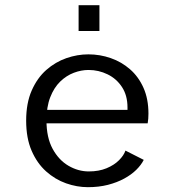

<svg xmlns="http://www.w3.org/2000/svg" viewBox="-20 -726 690 756"><path d="M326 11Q283 11 240 -4.2Q197 -19.5 161.5 -51.2Q126 -83 104.5 -132.5Q83 -182 83 -251Q83 -320 104.8 -369.5Q126.5 -419 162.2 -450.5Q198 -482 241.2 -497Q284.5 -512 328 -512Q373.5 -512 416 -497.2Q458.5 -482.5 492 -453.2Q525.5 -424 545 -380.2Q564.5 -336.5 564.5 -278.5Q564.5 -270 563.8 -259Q563 -248 561.5 -240.5H144V-293.5H482Q482 -297 482 -298.2Q482 -299.5 482 -303Q482 -350 460.5 -383Q439 -416 403.8 -433.2Q368.5 -450.5 328.5 -450.5Q300 -450.5 270.8 -439.5Q241.5 -428.5 217 -404.8Q192.5 -381 177.8 -343Q163 -305 163 -251.5Q163 -184.5 187.2 -140Q211.5 -95.5 249.8 -73.2Q288 -51 329.5 -51Q369.5 -51 399.5 -63.5Q429.5 -76 448.5 -95Q467.5 -114 474 -133L546 -96.5Q536 -76.5 516.5 -57.2Q497 -38 469 -22.8Q441 -7.5 405 1.8Q369 11 326 11ZM289.5 -705.5H371.5V-604H289.5Z"/></svg>

Font: Trispace Thin Light
Style: Regular
Weight: 300
Version: Version 1.210